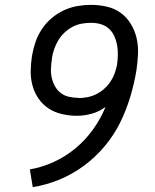

<svg xmlns="http://www.w3.org/2000/svg" viewBox="-20 -763 640 791"><path d="M115 8 103 -65Q154 -74 202 -96Q250 -118 291 -152Q332 -186 363.5 -230Q395 -274 415 -323Q389 -303 358 -294.5Q327 -286 297 -286Q266 -286 235.5 -293Q205 -300 180.5 -316Q156 -332 139 -356.5Q122 -381 114 -410Q106 -439 106.5 -471Q107 -503 112 -534Q117 -563 126.5 -590.5Q136 -618 152.5 -643Q169 -668 192.5 -688Q216 -708 243 -720.5Q270 -733 298.5 -738Q327 -743 355 -743Q388 -743 420.5 -735.5Q453 -728 478 -709.5Q503 -691 519.5 -663.5Q536 -636 543 -605Q550 -574 548.5 -540Q547 -506 542 -473Q533 -418 516.5 -363.5Q500 -309 475 -258Q450 -207 411.5 -161Q373 -115 325.5 -80Q278 -45 224.5 -23Q171 -1 115 8ZM303 -359Q321 -359 339.5 -362.5Q358 -366 375.5 -374.5Q393 -383 408 -396Q423 -409 434 -425Q445 -441 451.5 -458.5Q458 -476 462 -495Q465 -515 465.5 -536Q466 -557 462.5 -576.5Q459 -596 451 -614Q443 -632 428.5 -645Q414 -658 395 -663.5Q376 -669 355 -669Q336 -669 316.5 -665.5Q297 -662 279 -652.5Q261 -643 246 -629Q231 -615 220.5 -597.5Q210 -580 203.5 -561.5Q197 -543 194 -524Q194 -523 194 -523Q194 -523 194 -522Q191 -502 190 -482Q189 -462 193 -443.5Q197 -425 206 -408.5Q215 -392 229.5 -380.5Q244 -369 263 -364.5Q282 -360 302 -360H303Q303 -360 303 -359.5Q303 -359 303 -359Z"/></svg>

Font: Iosevka Curly Extended
Style: Italic
Weight: 400
Width: 7
Italic angle: -9°
Monospace: yes
Designer: Belleve Invis
Foundry: Belleve Invis
Version: Version 11.1.0; ttfautohint (v1.8.3)